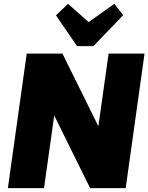

<svg xmlns="http://www.w3.org/2000/svg" viewBox="-20 -979 772 999"><path d="M732 -700 634 0H449L224 -455H273L209 0H21L119 -700H305L530 -245H481L545 -700ZM621 -900 466 -739H381L271 -899L334 -959L491 -820H379L575 -959Z"/></svg>

Font: Pathway Extreme SemiCondensed ExtraBold
Style: Italic
Weight: 800
Width: 4
Italic angle: -8°
Version: Version 1.001;gftools[0.9.26]